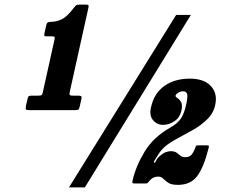

<svg xmlns="http://www.w3.org/2000/svg" viewBox="-20 -790 1040 835"><path d="M93 -330.5 100 -361Q102 -370.5 105.8 -372.2Q109.5 -374 119 -374H146.5Q157.5 -374 161 -376.8Q164.5 -379.5 166.5 -390L217 -618Q219 -627 216.8 -629.5Q214.5 -632 206 -632H184Q176.5 -632 173.8 -633.8Q171 -635.5 173 -643.5L181 -679.5Q183.5 -692 190.5 -693.5Q197.5 -695 208 -695.5Q227 -696 249.2 -706.5Q271.5 -717 301.5 -756.5Q307 -763.5 311 -766.8Q315 -770 326.5 -770H352.5Q362 -770 364.2 -767.8Q366.5 -765.5 364.5 -756L283.5 -391Q281 -378.5 284 -376.2Q287 -374 299.5 -374H321Q328.5 -374 332.2 -372Q336 -370 334.5 -362L327 -328.5Q324.5 -317.5 321.5 -314.2Q318.5 -311 307.5 -311H108.5Q95.5 -311 93 -314Q90.5 -317 93 -330.5ZM746 -725H810L349 25H280ZM887 -145Q866 -62 837.5 -24Q809 14 753.5 14Q725.5 14 712 5Q698.5 -4 689.8 -13Q681 -22 668 -22Q644.5 -22 628.5 -2Q623.5 4 621.8 6Q620 8 610 8H567.5Q558.5 8 556.5 6Q554.5 4 556.5 -4.5Q570.5 -67 608.8 -130.2Q647 -193.5 719.5 -234.5Q752.5 -253 767 -275Q781.5 -297 790 -337Q797 -368 794 -380.5Q791 -393 775.5 -393Q764.5 -393 754.8 -386.8Q745 -380.5 743.5 -374Q742.5 -369 751.2 -363.8Q760 -358.5 767.2 -346.5Q774.5 -334.5 769 -309Q762 -278.5 738.5 -262.8Q715 -247 689.5 -247Q663 -247 645.8 -267.2Q628.5 -287.5 636.5 -322.5Q650 -384.5 694.8 -416.2Q739.5 -448 806 -448Q867 -448 897 -415.8Q927 -383.5 916 -334Q908.5 -298 881.8 -271.8Q855 -245.5 821.8 -226.5Q788.5 -207.5 761 -193Q719 -170.5 701.5 -155.8Q684 -141 672.5 -124.5Q663 -109.5 654.5 -96Q646 -82.5 650.5 -82.5Q656 -82.5 659.8 -92.8Q663.5 -103 680.5 -116Q693 -126 703.8 -129.2Q714.5 -132.5 722.5 -132.5Q739 -132.5 748 -126Q757 -119.5 764.8 -113Q772.5 -106.5 786.5 -106.5Q803.5 -106.5 812.5 -116.8Q821.5 -127 828.5 -145Q831.5 -154.5 833.2 -156.2Q835 -158 846 -158H878Q887.5 -158 888.2 -156.2Q889 -154.5 887 -145Z"/></svg>

Font: Besley* Condensed Fatface
Style: Italic
Weight: 900
Width: 3
Italic angle: -13°
Designer: Owen Earl
Foundry: indestructible type*
Version: Version 3.000; ttfautohint (v1.8.3)